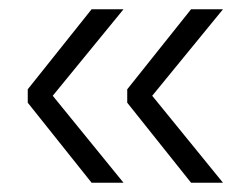

<svg xmlns="http://www.w3.org/2000/svg" viewBox="-20 -473 522 415"><path d="M40 -251V-280L178 -453H247L94 -266L247 -78H178ZM255 -251V-280L393 -453H462L309 -266L462 -78H393Z"/></svg>

Font: Radio Canada Condensed Light
Style: Regular
Weight: 300
Width: 3
Designer: Charles Daoud, Etienne Aubert Bonn, Alexandre Saumier Demers, Jacques Le Bailly
Foundry: Radio-Canada
Version: Version 2.104; ttfautohint (v1.8.4.7-5d5b);gftools[0.9.28.de